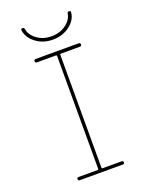

<svg xmlns="http://www.w3.org/2000/svg" viewBox="-168 -1003 836 1087"><g transform="rotate(-20 250.0 -460.0)"><path d="M98.6 -910.2Q96.7 -919.9 108.4 -919.9Q117.2 -919.9 119.1 -911.1Q124 -875 160.2 -847.7Q196.3 -820.3 248 -820.3Q299.8 -820.3 335.9 -847.7Q372.1 -875 377 -911.1Q378.9 -919.9 387.7 -919.9Q398.4 -919.9 397.5 -910.2Q393.6 -865.2 350.6 -832.5Q307.6 -799.8 248.5 -799.8Q189.5 -799.8 147 -832.5Q104.5 -865.2 98.6 -910.2ZM262.7 -710Q257.8 -710 257.8 -705.1V-25.4Q257.8 -20.5 262.7 -19.5H377.9Q387.7 -19.5 387.7 -9.8Q387.7 0 377.9 0H118.2Q108.4 0 108.4 -9.8Q108.4 -19.5 118.2 -19.5H233.4Q238.3 -19.5 238.3 -25.4V-705.1Q238.3 -710 233.4 -710H118.2Q108.4 -710 108.4 -720.2Q108.4 -730.5 118.2 -730.5H377.9Q387.7 -730.5 387.7 -720.2Q387.7 -710 377.9 -710Z"/></g></svg>

Font: Rounded-X Mgen+ 1mn thin
Style: Regular
Weight: 100
Designer: [Source Han Sans]
Ryoko NISHIZUKA  (kana & ideographs); Paul D. Hunt (Latin, Greek & Cyrillic); Wenlong ZHANG  (bopomofo
Version: Version 1.059.20150602